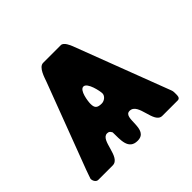

<svg xmlns="http://www.w3.org/2000/svg" viewBox="-131 -670 820 820"><g transform="rotate(-45 279.5 -259.5)"><path d="M13 -27C12 -16 20 0 33 0H120C172 0 157 -114 200 -114C210 -114 214 -111 220 -100C221 -55 215 1 270 1C344 1 289 -114 336 -114C388 -114 370 0 420 0H513C528 0 527 -17 527 -25C527 -43 527 -42 520 -60L360 -480C356 -490 344 -520 327 -520H220C193 -520 179 -469 173 -453C141 -369 39 -99 27 -67C23 -57 14 -29 13 -27ZM239 -253C239 -269 247 -327 270 -327C294 -327 307 -262 307 -249C307 -233 290 -220 274 -220C247 -220 239 -229 239 -253Z"/></g></svg>

Font: Asimov Print
Style: C
Weight: 500
Designer: Google
Version: Version 2.000980: 2014